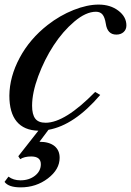

<svg xmlns="http://www.w3.org/2000/svg" viewBox="-31 -560 571 837"><path d="M-11.2 232.9 5.9 210Q27.3 226.1 58.1 226.1Q95.7 226.1 121.3 206.1Q147 186 147 155.8Q147 122.1 105 122.1Q75.2 122.1 57.1 133.8L48.8 121.1L136.2 9.8Q73.7 8.3 41.7 -30.3Q9.8 -68.8 9.8 -143.1Q10.7 -225.6 54.7 -307.9Q98.6 -390.1 176.8 -451.2Q230 -492.7 289.6 -516.4Q349.1 -540 398.9 -540Q450.2 -540 485.1 -513.4Q520 -486.8 520 -449.2Q520 -431.2 507.8 -420.2Q495.6 -409.2 476.1 -409.2Q437 -409.2 430.2 -457Q425.8 -484.9 415.8 -496.8Q405.8 -508.8 387.2 -508.8Q343.8 -508.8 293.2 -466.1Q242.7 -423.3 202.6 -361.8Q162.6 -300.3 135.7 -227.8Q108.9 -155.3 108.9 -99.1Q108.9 -61 122.6 -43Q136.2 -24.9 168 -24.9Q252.4 -24.9 383.8 -159.2L405.8 -146Q293 -14.2 180.2 5.9L141.1 58.1Q183.1 58.1 206.1 76.4Q229 94.7 229 127.9Q229 178.7 177.7 217.8Q126.5 256.8 59.1 256.8Q6.3 256.8 -11.2 232.9Z"/></svg>

Font: Libre Caslon Text
Style: Italic
Weight: 400
Italic angle: -25°
Designer: Pablo Impallari, Rodrigo Fuenzalida
Foundry: Pablo Impallari, Rodrigo Fuenzalida
Version: Version 1.002